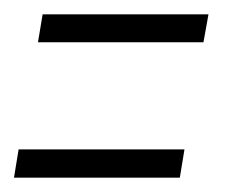

<svg xmlns="http://www.w3.org/2000/svg" viewBox="-26 -377 328 268"><path d="M27 -318H258L265 -357H33.5ZM-6.5 -129H225L231.5 -168.5H0Z"/></svg>

Font: Anybody UltraCondensed Thin Light
Style: Italic
Weight: 300
Italic angle: -10°
Version: Version 1.111